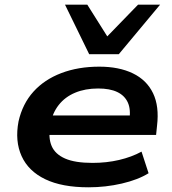

<svg xmlns="http://www.w3.org/2000/svg" viewBox="-20 -788 734 818"><path d="M357 10Q244 10 172.5 -24.5Q101 -59 72 -123Q43 -187 59 -271Q76 -346 122.5 -397.5Q169 -449 241 -476.5Q313 -504 403 -504Q487 -504 546 -475.5Q605 -447 632 -391Q659 -335 649 -252L645 -213H164L176 -296H557L531 -276Q538 -322 524.5 -351.5Q511 -381 479.5 -396Q448 -411 398 -411Q343 -411 300 -393Q257 -375 230 -340.5Q203 -306 194 -257V-252Q185 -201 200 -166Q215 -131 257.5 -112.5Q300 -94 374 -94Q434 -94 487.5 -106.5Q541 -119 583 -142L613 -50Q568 -22 499 -6Q430 10 357 10ZM360 -557 257 -768H352L437 -633L568 -768H662L486 -557Z"/></svg>

Font: Nunito Sans 10pt Expanded
Style: Bold Italic
Weight: 700
Width: 7
Italic angle: -9°
Designer: Vernon Adams
Foundry: Vernon Adams
Version: Version 3.101;gftools[0.9.27]